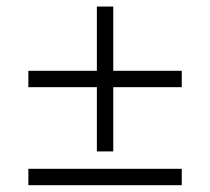

<svg xmlns="http://www.w3.org/2000/svg" viewBox="-20 -582 626 572"><path d="M268.6 -562.5H317.4V-371.1H521.5V-322.3H317.4V-130.9H268.6V-322.3H64.5V-371.1H268.6ZM64.5 -79.1H521.5V-30.3H64.5Z"/></svg>

Font: Thabit
Style: Regular
Weight: 500
Designer: Regenerated by Nadim Shaikli
Foundry: MAK Alagha
Version: 0.01